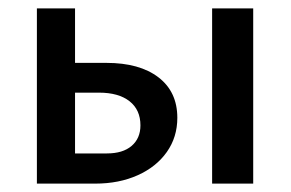

<svg xmlns="http://www.w3.org/2000/svg" viewBox="-20 -438 693 458"><path d="M403 -157Q403 -111 378 -75.5Q353 -40 308.5 -20Q264 0 207 0H68V-418H159V-288H234Q313 -288 358 -253.5Q403 -219 403 -157ZM315 -139Q315 -176 289 -196.5Q263 -217 216 -217H159V-72H235Q273 -72 294 -90Q315 -108 315 -139ZM486 -418H584V0H486Z"/></svg>

Font: Ysabeau Semibold
Style: Regular
Weight: 600
Designer: Christian Thalmann (Catharsis Fonts)
Version: Version 0.003